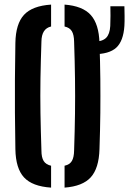

<svg xmlns="http://www.w3.org/2000/svg" viewBox="-20 -828 605 855"><path d="M207.5 7.5Q124 2 87 -38Q50 -78 48.5 -163.5Q47 -251 46.5 -326.2Q46 -401.5 46.5 -476.2Q47 -551 48.5 -637Q50 -722 87 -762Q124 -802 207.5 -807.5V-710Q165 -700.5 164.5 -642.5Q161.5 -555.5 160.2 -478.8Q159 -402 160.2 -324.5Q161.5 -247 164.5 -158Q164.5 -127 174.5 -111Q184.5 -95 207.5 -90ZM267.5 7.5V-90Q290.5 -95 300 -111Q309.5 -127 310 -158Q313 -246 314 -323Q315 -400 314 -477.2Q313 -554.5 310 -642.5Q309.5 -673 300 -689Q290.5 -705 267.5 -710V-807.5Q348 -801.5 384.2 -761.2Q420.5 -721 423 -637Q426 -550.5 426.8 -475.8Q427.5 -401 426.8 -326Q426 -251 423 -163.5Q420.5 -78.5 384.2 -38.5Q348 1.5 267.5 7.5ZM395.5 -586.5Q387 -586.5 377.8 -586.8Q368.5 -587 361 -588.5V-642.5Q370 -642 378.5 -641.5Q387 -641 396 -641.5Q436 -643 452.5 -659.5Q469 -676 471 -712.5Q472 -731 472 -758.2Q472 -785.5 471.5 -800H534Q534.5 -783.5 534.8 -756.8Q535 -730 534 -713Q529.5 -645 497.8 -615.8Q466 -586.5 395.5 -586.5Z"/></svg>

Font: Big Shoulders Stencil Text
Style: Bold
Weight: 700
Designer: Patric King
Foundry: XO Type Co
Version: Version 1.000